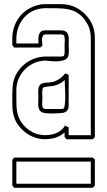

<svg xmlns="http://www.w3.org/2000/svg" viewBox="-20 -893 515 923"><path d="M39.1 -712.9Q40 -741.2 48.8 -766.1Q57.6 -791 73 -811Q88.4 -831.1 110.4 -845.7Q132.3 -860.4 159.7 -868.2Q177.7 -873.5 197.8 -873.3Q217.8 -873 235.8 -873Q254.4 -873 274.2 -873Q293.9 -873 312.5 -868.7Q343.3 -861.3 369.1 -842Q395 -822.8 412.1 -796.4Q424.3 -777.3 430.2 -755.6Q436 -733.9 436 -711.4V-233.4Q433.6 -231 430.9 -228.5Q428.2 -226.1 425.3 -223.6H299.3Q296.9 -226.6 294.9 -229.5Q293 -232.4 290.5 -234.9V-256.3Q269.5 -237.8 245.4 -230.7Q221.2 -223.6 189 -223.6V-224.1Q165 -225.1 142.3 -233.9Q119.6 -242.7 100.3 -257.8Q81.1 -272.9 66.7 -293Q52.2 -313 45.9 -336.4Q40 -358.4 39.6 -379.6Q39.1 -400.9 39.1 -423.3Q39.1 -452.6 41 -479.2Q43 -505.9 55.7 -532.2Q64.5 -549.3 76.9 -564Q89.4 -578.6 104.7 -589.8Q120.1 -601.1 137.9 -608.6Q155.8 -616.2 174.3 -619.1Q181.6 -620.1 186.8 -620.6Q191.9 -621.1 198.7 -621.1H273.4Q283.2 -621.1 286.9 -625.2Q290.5 -629.4 290.5 -638.7Q291 -648.4 290.8 -657.5Q290.5 -666.5 290.5 -675.8Q290.5 -679.2 291 -685.5Q291.5 -691.9 291.5 -699Q291.5 -706.1 290.5 -712.9Q289.6 -719.7 286.6 -724.1Q281.2 -727.5 273.4 -727.5H199.2Q189.9 -727.5 186.3 -721.2Q182.6 -714.8 182.1 -706.1Q181.6 -697.3 182.9 -688.2Q184.1 -679.2 184.1 -674.3Q181.6 -671.9 179 -669.4Q176.3 -667 173.3 -664.6H47.9Q45.4 -667.5 43.5 -670.4Q41.5 -673.3 39.1 -675.8ZM58.6 -684.1H164.6Q164.6 -694.8 164.6 -705.8Q164.6 -716.8 167.2 -726.1Q169.9 -735.4 177 -741.2Q184.1 -747.1 198.7 -747.1H273.4Q280.8 -747.1 288.6 -744.9Q296.4 -742.7 301.8 -736.8Q306.6 -731 308.6 -722.9Q310.5 -714.8 310.8 -706.1Q311 -697.3 310.5 -689Q310.1 -680.7 310.1 -674.3Q310.1 -670.4 310.5 -663.8Q311 -657.2 311 -649.4Q311 -641.6 310.3 -633.8Q309.6 -626 307.1 -620.6Q301.3 -607.9 286.1 -603.3Q271 -598.6 253.7 -598.1Q236.3 -597.7 220.7 -599.6Q205.1 -601.6 198.7 -601.6Q196.3 -601.6 193.6 -601.6Q190.9 -601.6 188 -601.1Q162.6 -599.1 139.9 -588.1Q117.2 -577.1 100.1 -559.8Q83 -542.5 72 -519.8Q61 -497.1 59.1 -471.7Q58.6 -466.8 58.6 -459Q58.6 -451.2 58.6 -443.4Q58.6 -435.5 58.6 -429.4Q58.6 -423.3 58.6 -421.9Q58.6 -402.8 59.1 -386Q59.6 -369.1 62.7 -353.3Q65.9 -337.4 72.8 -322.5Q79.6 -307.6 92.3 -292.5Q104.5 -278.3 120.6 -267.1Q136.7 -255.9 154.8 -249.5Q163.1 -247.1 171.4 -245.8Q179.7 -244.6 188 -243.7Q189.9 -243.2 194.8 -243.2H198.7Q229 -244.1 250.5 -252.9Q272 -261.7 290.5 -284.7V-291Q292.5 -289.1 293.9 -288.1Q297.9 -286.1 302 -284.7Q306.2 -283.2 310.1 -281.2V-243.2H416.5V-473.6Q416.5 -532.7 416.7 -591.6Q417 -650.4 416.5 -709.5Q416.5 -730 411.6 -749.3Q406.7 -768.6 395.5 -785.6Q380.9 -809.6 363.5 -823Q346.2 -836.4 326.4 -843.3Q306.6 -850.1 283.9 -851.8Q261.2 -853.5 235.8 -853.5Q218.8 -853.5 200.9 -853.8Q183.1 -854 166 -850.1Q141.1 -844.2 121.6 -831.1Q102.1 -817.9 88.4 -799.3Q74.7 -780.8 67.1 -758.3Q59.6 -735.8 58.6 -711.4ZM47.9 -135.7H425.3Q428.2 -133.3 430.9 -130.9Q433.6 -128.4 436 -126V0Q433.6 2.4 430.9 4.9Q428.2 7.3 425.3 9.8H47.9Q45.4 6.8 43.5 3.9Q41.5 1 39.1 -1.5V-124.5ZM58.6 -116.2V-9.8H416.5V-116.2ZM310.1 -533.2V-385.3Q310.1 -376.5 307.1 -368.7Q302.2 -358.4 293.5 -354Q284.7 -349.6 273.4 -349.6Q272 -349.6 260 -348.6Q248 -347.7 233.2 -347.4Q218.3 -347.2 203.1 -348.4Q188 -349.6 179.7 -354.5Q171.4 -359.4 168 -368.2Q164.6 -377 163.8 -386.7Q163.1 -396.5 163.8 -406.5Q164.6 -416.5 164.6 -423.3Q164.6 -428.7 164.1 -436Q163.6 -443.4 163.6 -451.4Q163.6 -459.5 164.8 -467Q166 -474.6 169.4 -480.5Q173.3 -487.8 179.9 -490.7Q186.5 -493.7 194.1 -494.9Q201.7 -496.1 209.5 -496.1Q217.3 -496.1 223.6 -497.1Q246.1 -501 262.9 -512Q279.8 -522.9 293.5 -540.5ZM289.6 -377.9Q294.9 -409.7 293.5 -442.6Q292 -475.6 291 -508.3Q279.8 -498 266.8 -491Q253.9 -483.9 238.8 -480.5Q235.8 -479.5 227.8 -479Q219.7 -478.5 210.9 -477.3Q202.1 -476.1 195.1 -474.6Q188 -473.1 186.5 -470.7Q184.1 -466.3 183.3 -458.3Q182.6 -450.2 182.9 -442.1Q183.1 -434.1 183.6 -428Q184.1 -421.9 184.1 -421.9Q184.1 -418.9 183.3 -411.6Q182.6 -404.3 182.6 -396.2Q182.6 -388.2 183.8 -381.1Q185.1 -374 189 -371.6Q191.4 -370.1 194.1 -369.6Q196.8 -369.1 199.2 -369.1H273.4Q278.3 -369.1 283.4 -370.6Q288.6 -372.1 289.6 -377.9Z"/></svg>

Font: Preussische VI 9 Linie
Style: Regular
Weight: 400
Designer: Peter Wiegel
Foundry: Peter Wiegel
Version: Version 1.000 2009 initial release